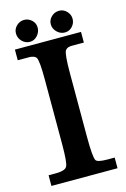

<svg xmlns="http://www.w3.org/2000/svg" viewBox="-115 -799 561 853"><g transform="rotate(-15 165.5 -372.0)"><path d="M85 -744Q105 -744 120 -730Q135 -716 135 -696Q135 -675 120.5 -659Q106 -643 86 -643Q65 -643 50 -658.5Q35 -674 35 -695Q35 -715 50 -729.5Q65 -744 85 -744ZM246 -743Q266 -743 280.5 -728Q295 -713 295 -693Q295 -673 281 -658Q267 -643 247 -643Q226 -643 210.5 -658.5Q195 -674 195 -694Q195 -714 210 -728.5Q225 -743 246 -743ZM12 -627H316V-578H262Q252 -578 250 -577Q242 -576 237.5 -572.5Q233 -569 230 -565Q221 -548 221 -463V-169Q221 -79 230 -61Q237 -49 283 -49H316V0H12V-49H44Q89 -49 97 -66Q106 -81 106 -169V-463Q106 -551 97 -565Q93 -574 75 -577Q73 -578 65 -578H12Z"/></g></svg>

Font: New Athena Unicode
Style: Bold
Weight: 700
Designer: J. Rusten 1997; rev. by R. Hancock 2001, 2002, rev. by D. Mastronarde 2002-2021
Foundry: Society for Classical Studies (formerly American Philological Association)
Version: Version 5.008